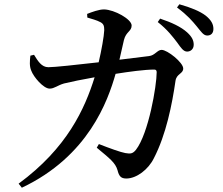

<svg xmlns="http://www.w3.org/2000/svg" viewBox="-20 -819 1040 897"><path d="M808 -620C825 -596 837 -578 854 -578C872 -578 885 -591 885 -610C885 -630 877 -647 854 -668C825 -694 782 -714 728 -732L717 -716C763 -680 788 -646 808 -620ZM899 -696C919 -672 930 -653 948 -653C966 -653 977 -664 977 -684C977 -706 967 -725 941 -746C915 -766 872 -784 818 -799L807 -784C857 -747 879 -720 899 -696ZM432 -129C492 -79 519 -59 529 -24C536 4 545 15 570 15C618 15 673 -27 699 -80C756 -190 784 -331 800 -442C805 -475 836 -474 836 -499C836 -527 762 -586 735 -586C715 -586 704 -560 676 -557L538 -540L559 -632C569 -672 595 -672 595 -700C595 -729 515 -774 466 -775C442 -775 410 -763 387 -754L388 -737C407 -731 432 -725 450 -715C464 -707 467 -698 467 -678C466 -650 454 -583 441 -528C336 -516 234 -505 206 -505C174 -505 157 -534 139 -563L122 -559C119 -534 117 -510 126 -489C137 -459 183 -405 212 -405C234 -405 248 -420 279 -429C307 -436 370 -449 422 -458C376 -310 293 -127 67 39L82 58C393 -89 484 -348 520 -474C582 -484 656 -494 701 -494C708 -494 712 -490 712 -482C712 -418 674 -195 615 -119C601 -102 591 -99 565 -104C543 -108 493 -126 442 -146Z"/></svg>

Font: Noto Serif CJK JP SemiBold
Style: Regular
Weight: 600
Designer: Ryoko NISHIZUKA 西塚涼子 (kana & ideographs); Frank Grießhammer (Latin, Greek & Cyrillic); Wenlong ZHANG 张文龙 (bopomofo); San
Foundry: Adobe
Version: Version 2.001;hotconv 1.1.0;makeotfexe 2.6.0